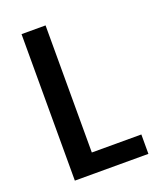

<svg xmlns="http://www.w3.org/2000/svg" viewBox="-131 -776 706 856"><g transform="rotate(-20 222.0 -347.5)"><path d="M189 -695H75V0H424V-92H189Z"/></g></svg>

Font: Poppins Medium
Style: Regular
Weight: 500
Designer: Ninad Kale (Devanagari), Jonny Pinhorn (Latin)
Foundry: Indian Type Foundry
Version: 4.004